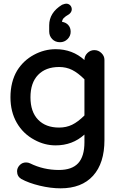

<svg xmlns="http://www.w3.org/2000/svg" viewBox="-20 -784 656 1046"><path d="M248 -613V-646Q248 -715 318 -758Q334 -764 340 -764Q354 -764 362.5 -755Q371 -746 371 -733Q371 -719 357 -707Q336 -695 327.5 -686Q319 -677 318 -665Q339 -662 352 -647.5Q365 -633 365 -611Q365 -588 348 -571Q331 -554 307 -554Q281 -554 264.5 -571Q248 -588 248 -613ZM73 -399Q107 -454 164 -485Q221 -516 283 -516Q375 -516 440 -457V-458Q440 -479 456 -495Q472 -511 494 -511Q516 -511 532.5 -495Q549 -479 549 -458V-21Q549 105 487 173.5Q425 242 310 242Q256 242 196 227.5Q136 213 96 191Q73 177 73 149Q73 131 87 116Q101 101 122 101Q134 101 144 106Q217 142 301 142Q372 142 406 105Q440 68 440 -9V-51Q375 8 283 8Q223 8 168 -22Q106 -55 71.5 -115Q37 -175 37 -254Q37 -338 73 -399ZM302 -89Q341 -89 373 -104.5Q405 -120 440 -155V-352Q405 -387 373 -403Q341 -419 302 -419Q229 -419 187.5 -376Q146 -333 146 -254Q146 -175 187.5 -132Q229 -89 302 -89Z"/></svg>

Font: 寒蝉全圆体 Bold
Style: Regular
Weight: 700
Designer: Warren2060
      Designed by Motoya company      

      [Varela Round]
      Joe Prince(Latin component); Avraham Cornf
Foundry: ChillType
Version: Version 3.200